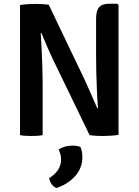

<svg xmlns="http://www.w3.org/2000/svg" viewBox="-20 -708 726 1006"><path d="M258 -395.5Q240 -433.5 224.8 -469Q209.5 -504.5 197 -535L193.5 -534.5Q196 -496.5 198.2 -449.5Q200.5 -402.5 202 -355Q203.5 -307.5 203.5 -268.5V0Q187.5 3 172.5 3.8Q157.5 4.5 145 4.5Q133.5 4.5 116.8 3.8Q100 3 85 0V-681.5Q100 -684.5 123.5 -686Q147 -687.5 160.5 -687.5Q174 -687.5 194.8 -686.8Q215.5 -686 235.5 -683L424.5 -288Q443.5 -247 460.2 -208.5Q477 -170 489.5 -141L493.5 -141.5Q490 -184.5 487.8 -233.5Q485.5 -282.5 484.5 -329Q483.5 -375.5 483.5 -410V-610Q483.5 -652.5 499.5 -670.5Q515.5 -688.5 553.5 -688.5H594.5L601 -682V-1.5Q585.5 1.5 562.5 3Q539.5 4.5 524.5 4.5Q509 4.5 489 3.8Q469 3 449.5 0ZM401 61.5Q411.5 83.5 411.5 116.5Q411.5 171 375 213.2Q338.5 255.5 276.5 277Q261.5 272 251 257.8Q240.5 243.5 237.5 225.5Q300 186.5 300 128Q300 100.5 287 75.5Q317 55 360 55Q382 55 401 61.5Z"/></svg>

Font: Signika Negative SC SemiBold
Style: Regular
Weight: 600
Designer: Anna Giedryś
Foundry: Anna Giedryś
Version: Version 2.000; ttfautohint (v1.8.3) -l 8 -r 50 -G 200 -x 9 -